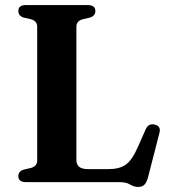

<svg xmlns="http://www.w3.org/2000/svg" viewBox="-20 -720 674 759"><path d="M335.5 -650.5 307.5 -644Q282 -637 282 -615V-87Q282 -51.5 327 -51.5H410Q452 -51.5 477.2 -69.2Q502.5 -87 526 -141L556 -209Q567 -233.5 591.5 -227.5Q618 -221.5 610 -193.5L565 -18.5Q560 0.5 551.2 9.8Q542.5 19 526.5 19Q509.5 19 494.2 9.5Q479 0 451.5 0H83Q52.5 0 52.5 -23.5Q52.5 -43 73.5 -49.5L102 -56Q127 -63 127 -85V-615Q127 -637 102 -644L73.5 -650.5Q52.5 -657 52.5 -676.5Q52.5 -700 83 -700H326Q357 -700 357 -676.5Q357 -657 335.5 -650.5Z"/></svg>

Font: Fraunces 9pt SemiBold
Style: Regular
Weight: 600
Version: Version 1.000;[b76b70a41]